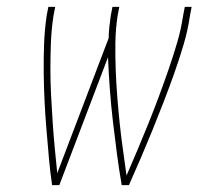

<svg xmlns="http://www.w3.org/2000/svg" viewBox="-20 -540 640 560"><path d="M132 0Q126 -40 122.5 -81Q119 -122 115.5 -162.5Q112 -203 110 -244.5Q108 -286 107.5 -327Q107 -368 108.5 -410Q110 -452 116 -494L121 -520H141L136 -494Q130 -455 128.5 -416Q127 -377 127 -338.5Q127 -300 129 -262Q131 -224 133.5 -186Q136 -148 139.5 -110Q143 -72 147 -35L297 -429Q297 -445 299 -461.5Q301 -478 303 -494L308 -520H328L323 -494Q317 -454 316.5 -414.5Q316 -375 317.5 -336Q319 -297 322 -258.5Q325 -220 329 -181.5Q333 -143 338.5 -104.5Q344 -66 349 -28Q366 -67 382 -105Q398 -143 413.5 -181.5Q429 -220 443.5 -259Q458 -298 471.5 -337Q485 -376 496.5 -415Q508 -454 514 -494L519 -520H539L534 -494Q528 -452 515.5 -410Q503 -368 488.5 -327Q474 -286 458 -244.5Q442 -203 425.5 -162.5Q409 -122 391.5 -81Q374 -40 356 0H335Q327 -46 321 -92Q315 -138 309.5 -184.5Q304 -231 300.5 -278Q297 -325 295 -373L153 0Z"/></svg>

Font: Iosevka Thin Extended Oblique
Style: Regular
Weight: 100
Width: 7
Italic angle: -9°
Monospace: yes
Designer: Belleve Invis
Foundry: Belleve Invis
Version: Version 32.5.0; ttfautohint (v1.8.4)